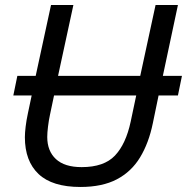

<svg xmlns="http://www.w3.org/2000/svg" viewBox="-20 -734 744 764"><path d="M300 10Q188 10 133.5 -41.5Q79 -93 79 -188Q79 -205 82 -230Q85 -255 91 -283L106 -354H33L49 -432H122L183 -714H272L211 -432H538L599 -714H688L628 -432H704L688 -354H611L588 -243Q572 -165 537.5 -108Q503 -51 445 -20.5Q387 10 300 10ZM305 -69Q394 -69 437.5 -115Q481 -161 500 -250L522 -354H195L179 -278Q174 -255 171 -230Q168 -205 168 -189Q168 -133 202.5 -101Q237 -69 305 -69Z"/></svg>

Font: Noto Sans
Style: Italic
Weight: 400
Italic angle: -12°
Designer: Monotype Design Team
Foundry: Monotype Imaging Inc.
Version: Version 2.013; ttfautohint (v1.8.4.7-5d5b)